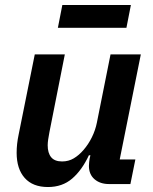

<svg xmlns="http://www.w3.org/2000/svg" viewBox="-20 -741 616 773"><path d="M120 -522H241L179 -209Q176 -194 174 -180Q172 -166 172 -156Q172 -125 186 -108Q200 -91 230 -91Q256 -91 277 -103.5Q298 -116 316 -137Q336 -160 350 -188.5Q364 -217 370 -247L425 -522H547L462 -99H525L505 0H419Q383 0 360.5 -19.5Q338 -39 338 -73Q338 -80 339 -88.5Q340 -97 341 -103L344 -116H338Q310 -56 270.5 -22Q231 12 173 12Q112 12 79.5 -24.5Q47 -61 47 -126Q47 -144 49 -162Q51 -180 55 -199ZM213 -629 231 -721H507L489 -629Z"/></svg>

Font: IBM Plex Sans SemiBold
Style: Italic
Weight: 600
Italic angle: -11.31°
Designer: Mike Abbink, Paul van der Laan, Pieter van Rosmalen
Foundry: Bold Monday
Version: Version 3.201